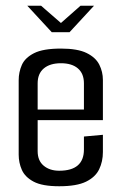

<svg xmlns="http://www.w3.org/2000/svg" viewBox="-20 -644 423 668"><path d="M75 -624H123L192 -564L260 -624H307L222 -532H160ZM186 4Q127 4 97 -12Q67 -28 56 -53Q45 -78 45 -106V-365Q45 -393 56 -418Q67 -443 98.5 -459Q130 -475 192 -475Q250 -475 281.5 -459.5Q313 -444 325.5 -419Q338 -394 338 -366V-226H111V-118Q111 -85 132 -67.5Q153 -50 186 -50Q272 -50 272 -124V-169L338 -175V-115Q338 -82 325 -55Q312 -28 279.5 -12Q247 4 186 4ZM111 -354V-263H272V-354Q272 -388 251 -406Q230 -424 192 -424Q154 -424 132.5 -406Q111 -388 111 -354Z"/></svg>

Font: Smooch Sans Medium
Style: Regular
Weight: 500
Designer: Robert E. Leuschke
Foundry: Robert E. Leuschke
Version: Version 1.010; ttfautohint (v1.8.3)